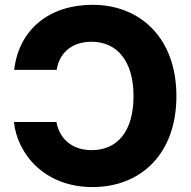

<svg xmlns="http://www.w3.org/2000/svg" viewBox="-20 -757 784 787"><path d="M359.4 9.8C555.7 9.8 703.1 -124.5 703.1 -363.3C703.1 -603.5 552.7 -737.3 359.4 -737.3C186 -737.3 58.1 -640.1 38.1 -470.7H212.4C223.1 -541.5 276.4 -585.9 355 -585.9C461.4 -585.9 527.3 -504.4 527.3 -363.3C527.3 -217.3 460.4 -141.6 355.5 -141.6C277.8 -141.6 224.1 -186 211.4 -256.8H37.1C50.8 -127 161.1 9.8 359.4 9.8Z"/></svg>

Font: Inter ExtraBold
Style: Regular
Weight: 800
Designer: Rasmus Andersson
Foundry: rsms
Version: Version 4.001;git-9221beed3